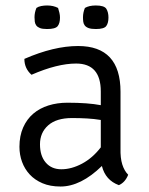

<svg xmlns="http://www.w3.org/2000/svg" viewBox="-20 -669 544 701"><path d="M448 -31Q437 -3 414 7Q365 -11 352 -63Q275 12 201 12Q163 12 135 0Q107 -12 88.5 -32Q70 -52 60.5 -78Q51 -104 51 -133Q51 -173 64.5 -203.5Q78 -234 101.5 -254Q125 -274 157 -284Q189 -294 226 -294Q301 -294 348 -285V-335Q348 -437 258 -437Q189 -437 95 -396Q69 -419 69 -454Q177 -501 265 -501Q420 -501 420 -334V-128Q419 -92 426.5 -68.5Q434 -45 448 -31ZM348 -131V-231Q324 -235 298 -236.5Q272 -238 243 -238Q186 -238 156 -211.5Q126 -185 126 -142Q126 -100 147 -75.5Q168 -51 204 -51Q241 -51 279.5 -71.5Q318 -92 348 -131ZM290 -640Q305 -649 330 -649Q361 -649 368.5 -636.5Q376 -624 376 -605Q376 -585 368 -574Q360 -563 330 -563Q313 -563 303.5 -566.5Q294 -570 289.5 -576Q285 -582 284 -589.5Q283 -597 283 -606Q283 -623 290 -640ZM113 -640Q120 -645 130.5 -647Q141 -649 152 -649Q175 -649 192 -640Q195 -631 197 -622Q199 -613 199 -605Q199 -584 190.5 -573.5Q182 -563 152 -563Q135 -563 126 -566.5Q117 -570 112.5 -576Q108 -582 107 -590Q106 -598 106 -606Q106 -623 113 -640Z"/></svg>

Font: Signika
Style: Light
Weight: 300
Designer: Anna Giedrys
Foundry: Anna Giedrys
Version: Version 1.001